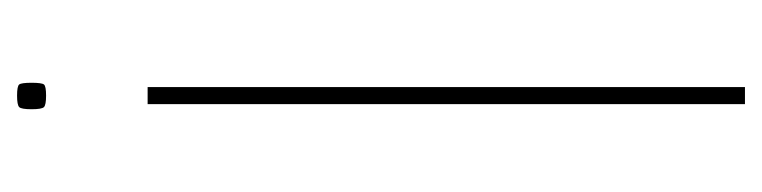

<svg xmlns="http://www.w3.org/2000/svg" viewBox="-354 -539 893 225"><g transform="rotate(-90 92.5 -426.5)"><path d="M93 -819Q82 -819 79.5 -821.5Q77 -824 77 -836Q77 -848 79.5 -850.5Q82 -853 93 -853Q104 -853 106 -850.5Q108 -848 108 -836Q108 -824 106 -821.5Q104 -819 93 -819ZM83 0V-700H103V0Z"/></g></svg>

Font: Georama ExtraCondensed Thin Thin
Style: Regular
Weight: 250
Version: Version 1.001